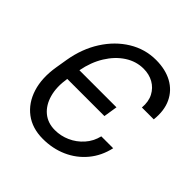

<svg xmlns="http://www.w3.org/2000/svg" viewBox="-195 -891 1055 1055"><g transform="rotate(45 332.5 -363.5)"><path d="M456 -399.1 443.2 -318.2H154.5Q142.8 -245.7 158.4 -190Q174 -134.2 211.8 -102.6Q249.6 -71 305.4 -71Q350.9 -71 393.1 -89.8Q435.4 -108.7 466.8 -143.8Q498.2 -179 509.9 -227.3H602.3Q585.9 -153.8 541.5 -100.5Q497.2 -47.2 432.9 -18.6Q368.6 9.9 292.6 9.9Q210.2 9.9 153.9 -32.5Q97.7 -74.9 74.2 -149.5Q50.8 -224.1 66.8 -321L78.1 -389.2Q95.2 -491.1 145.2 -569.6Q195.3 -648.1 268.1 -692.6Q340.9 -737.2 426.1 -737.2Q499.6 -737.2 552.4 -708.3Q605.1 -679.3 630.5 -625.5Q655.9 -571.7 647.7 -497.2H555.4Q559.7 -546.2 541.2 -581.5Q522.7 -616.8 488.8 -635.8Q454.9 -654.8 411.9 -654.8Q354 -654.8 303.8 -622.2Q253.6 -589.5 217.9 -532Q182.2 -474.4 168 -399.1Z"/></g></svg>

Font: Inter UI
Style: Italic
Weight: 400
Italic angle: -9.39999°
Designer: Rasmus Andersson
Foundry: rsms
Version: 3.2;8d6f07862